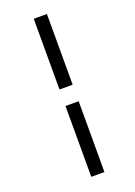

<svg xmlns="http://www.w3.org/2000/svg" viewBox="-177 -937 771 1096"><g transform="rotate(-20 208.0 -389.0)"><path d="M178 -869H258V-439.5H178ZM178 -339H258V91H178Z"/></g></svg>

Font: Merriweather 20pt Medium
Style: Italic
Weight: 500
Italic angle: -7.8°
Version: Version 2.101